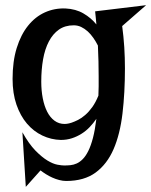

<svg xmlns="http://www.w3.org/2000/svg" viewBox="-20 -523 587 745"><path d="M546.9 -502.9 454.1 -421.9Q459.5 -381.3 462.2 -340.1Q464.8 -298.8 464.8 -257.8Q464.8 -163.1 455.3 -82.8Q445.8 -2.4 420.7 55.7Q395.5 113.8 351.1 146.5Q306.6 179.2 236.8 179.2Q223.6 179.2 209.7 175.5Q195.8 171.9 182.9 166Q169.9 160.2 158.2 152.8Q146.5 145.5 137.2 138.2L80.1 202.1L66.9 -9.8Q92.3 35.6 117.4 61.3Q142.6 86.9 164.1 99.9Q185.5 112.8 202.6 116Q219.7 119.1 229 119.1Q240.7 119.1 253.2 117.9Q265.6 116.7 277.6 111.3Q289.6 106 301 94.5Q312.5 83 322.5 63Q332.5 43 340.6 12.5Q348.6 -18.1 354 -62Q342.3 -44.9 328.1 -30Q314 -15.1 296.6 -4.2Q279.3 6.8 259.3 13.4Q239.3 20 215.8 20Q178.2 19 144.3 2.9Q110.4 -13.2 84.7 -43.2Q59.1 -73.2 43.9 -116.9Q28.8 -160.6 28.8 -216.8Q28.8 -285.2 44.9 -336.9Q61 -388.7 88.9 -423.3Q116.7 -458 154.1 -474.9Q191.4 -491.7 233.9 -490.2Q273.9 -488.3 303.7 -470.9Q333.5 -453.6 354 -428.2Q353 -439.9 351.8 -452.6Q350.6 -465.3 349.1 -479ZM362.8 -227.1Q362.8 -255.9 362.1 -284.9Q361.3 -314 359.9 -346.2Q352.1 -361.8 342 -376.2Q332 -390.6 320.1 -401.4Q308.1 -412.1 294.7 -418.5Q281.2 -424.8 266.1 -424.8Q232.4 -424.8 208.7 -408.2Q185.1 -391.6 169.7 -362.3Q154.3 -333 147.2 -293Q140.1 -252.9 140.1 -206.1Q140.1 -171.4 146 -141.4Q151.9 -111.3 163.1 -89.4Q174.3 -67.4 191.4 -54.7Q208.5 -42 231 -42Q232.4 -42 239.7 -42.7Q247.1 -43.5 258.1 -47.1Q269 -50.8 282.7 -57.6Q296.4 -64.5 310.5 -76.7Q324.7 -88.9 337.9 -107.2Q351.1 -125.5 361.8 -151.9Q362.8 -168.9 362.8 -187.7Q362.8 -206.5 362.8 -227.1Z"/></svg>

Font: Risque
Style: Regular
Weight: 400
Designer: Astigmatic (AOETI)
Foundry: Astigmatic (AOETI)
Version: Version 1.000